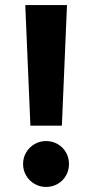

<svg xmlns="http://www.w3.org/2000/svg" viewBox="-20 -740 369 768"><path d="M81.1 -719.7H248L227.5 -237.3H101.6ZM72.3 -84Q72.3 -109.4 84.7 -130.4Q97.2 -151.4 118.2 -163.6Q139.2 -175.8 164.1 -175.8Q189.5 -175.8 210.7 -163.6Q231.9 -151.4 243.9 -130.4Q255.9 -109.4 255.9 -84Q255.9 -58.6 243.9 -37.6Q231.9 -16.6 210.7 -4.4Q189.5 7.8 164.1 7.8Q139.2 7.8 118.2 -4.4Q97.2 -16.6 84.7 -37.6Q72.3 -58.6 72.3 -84Z"/></svg>

Font: Reddit Sans Chocolate ExtraBold
Style: Regular
Weight: 800
Designer: Stephen Hutchings
Foundry: Reddit
Version: Version 1.011